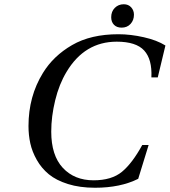

<svg xmlns="http://www.w3.org/2000/svg" viewBox="-20 -868 798 903"><path d="M503 -787Q503 -814 520 -831Q537 -848 562 -848Q584 -848 597 -833.5Q610 -819 610 -799Q610 -773 594 -755.5Q578 -738 552 -738Q529 -738 516 -751.5Q503 -765 503 -787ZM114 -275Q114 -415 182 -525Q231 -605 319 -656Q407 -707 537 -707Q594 -707 656 -693Q718 -679 758 -654L722 -504H692Q696 -589 658 -630.5Q620 -672 529 -672Q378 -672 293 -530Q258 -472 239.5 -396Q221 -320 221 -249Q221 -137 275.5 -78.5Q330 -20 420 -20Q505 -20 553.5 -60Q602 -100 649 -186H679L630 -27Q546 15 427 15Q355 15 299.5 -2.5Q244 -20 209.5 -48.5Q175 -77 153 -116Q131 -155 122.5 -194Q114 -233 114 -275Z"/></svg>

Font: Heuristica
Style: Italic
Weight: 400
Italic angle: -13°
Version: Version 1.0.2